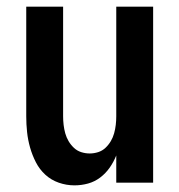

<svg xmlns="http://www.w3.org/2000/svg" viewBox="-20 -550 540 578"><path d="M204 8Q180 8 157 0Q134 -8 116.5 -24Q99 -40 88 -61.5Q77 -83 70.5 -106Q64 -129 61.5 -152.5Q59 -176 59 -200V-530H170V-200Q170 -187 171.5 -174Q173 -161 176.5 -148.5Q180 -136 186.5 -125Q193 -114 202.5 -105Q212 -96 224.5 -92Q237 -88 250 -88Q263 -88 275.5 -92Q288 -96 297.5 -105Q307 -114 313.5 -125Q320 -136 323.5 -148.5Q327 -161 328.5 -174Q330 -187 330 -200V-530H441V0H330V-82Q322 -62 310 -45Q298 -28 281.5 -15.5Q265 -3 245 2.5Q225 8 204 8Z"/></svg>

Font: iosevka_custom_sans_ss08
Style: Bold
Weight: 700
Designer: Belleve Invis
Foundry: Belleve Invis
Version: Version 10.3.0; ttfautohint (v1.8.3)